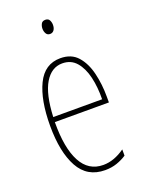

<svg xmlns="http://www.w3.org/2000/svg" viewBox="-140 -792 659 871"><g transform="rotate(-20 190.0 -357.0)"><path d="M195 -537Q248 -537 278 -503Q308 -469 321 -415Q334 -361 334 -301V-273H73Q72 -148 107.5 -81.5Q143 -15 214 -15Q266 -15 318 -52V-22Q297 -8 271 1Q245 10 214 10Q128 10 87.5 -63.5Q47 -137 47 -264Q47 -388 83 -462.5Q119 -537 195 -537ZM195 -512Q143 -512 111 -459Q79 -406 74 -297H310Q311 -356 299.5 -404.5Q288 -453 262.5 -482.5Q237 -512 195 -512ZM191 -724Q205 -724 210.5 -713.5Q216 -703 216 -691Q216 -675 209 -665.5Q202 -656 190 -656Q177 -656 171 -666.5Q165 -677 165 -690Q165 -702 170.5 -713Q176 -724 191 -724Z"/></g></svg>

Font: Noto Sans Gujarati ExtraCondensed Thin
Style: Regular
Weight: 100
Width: 2
Designer: Jelle Bosma - Monotype Design Team, Universal Thirst
Foundry: Monotype Imaging Inc.
Version: Version 2.106; ttfautohint (v1.8.4.7-5d5b)